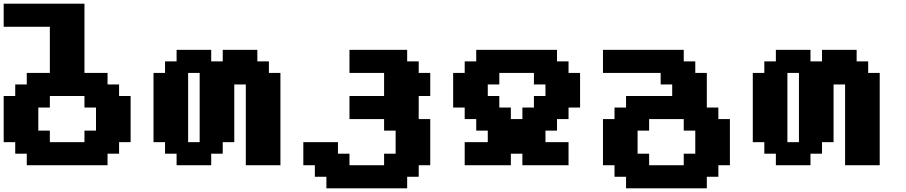

<svg xmlns="http://www.w3.org/2000/svg" viewBox="-20 -895 4909 1040"><path d="M125 0H562.5V-62.5H625V-125H687.5V-375H625V-437.5H562.5V-500H437.5V-875H0V-750H250V-500H125V-437.5H62.5V-375H0V-125H62.5V-62.5H125ZM437.5 -125H250V-187.5H187.5V-312.5H250V-375H437.5V-312.5H500V-187.5H437.5Z M1311.5 0H1499V-500H1436.5V-562.5H1374V-625H1186.5V-562.5H1124V-625H936.5V-562.5H874V-500H811.5V-125H874V-62.5H936.5V0H1124V-62.5H1186.5V-125H1249V-437.5H1311.5ZM1061.5 -125H999V-500H1061.5Z M1748 125H2185.5V62.5H2248V0H2310.5V-250H2248V-375H2310.5V-500H2248V-562.5H2185.5V-625H1873V-500H2060.5V-375H1873V-250H2060.5V-187.5H2123V-62.5H2060.5V0H1873V-62.5H1810.5V-125H1623V0H1685.5V62.5H1748Z M2809.6 0H3059.6V-125H2934.6V-187.5H2997.1V-250H3059.6V-312.5H3122.1V-500H3059.6V-562.5H2997.1V-625H2559.6V-562.5H2497.1V-500H2434.6V-312.5H2497.1V-250H2559.6V-187.5H2622.1V-125H2497.1V0H2747.1V-62.5H2809.6ZM2809.6 -250H2747.1V-312.5H2684.6V-375H2622.1V-437.5H2684.6V-500H2872.1V-437.5H2934.6V-375H2872.1V-312.5H2809.6Z M3371.1 125H3808.6V62.5H3871.1V0H3933.6V-250H3871.1V-312.5H3808.6V-500H3746.1V-562.5H3683.6V-625H3246.1V-500H3558.6V-437.5H3621.1V-375H3371.1V-312.5H3308.6V-250H3246.1V0H3308.6V62.5H3371.1ZM3683.6 0H3496.1V-62.5H3433.6V-187.5H3496.1V-250H3683.6V-187.5H3746.1V-62.5H3683.6Z M4557.6 0H4745.1V-500H4682.6V-562.5H4620.1V-625H4432.6V-562.5H4370.1V-625H4182.6V-562.5H4120.1V-500H4057.6V-125H4120.1V-62.5H4182.6V0H4370.1V-62.5H4432.6V-125H4495.1V-437.5H4557.6ZM4307.6 -125H4245.1V-500H4307.6Z"/></svg>

Font: Faithful 32x
Style: Semibold
Weight: 400
Foundry: Faithful Resource Pack
Version: Version 1.0; January 27, 2023